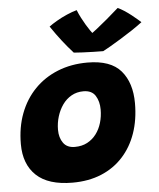

<svg xmlns="http://www.w3.org/2000/svg" viewBox="-55 -819 727 876"><g transform="rotate(-5 309.0 -381.0)"><path d="M242.5 10Q131.5 10 76.8 -41.5Q22 -93 22 -185.5Q22 -262.5 46 -325.8Q70 -389 114.5 -434.8Q159 -480.5 220.5 -505.2Q282 -530 356.5 -530Q463 -530 510 -475Q557 -420 557 -326.5Q557 -251 535.5 -189.2Q514 -127.5 473 -82.8Q432 -38 374 -14Q316 10 242.5 10ZM266.5 -151.5Q299 -151.5 323.5 -164.5Q348 -177.5 364.8 -199.8Q381.5 -222 390 -250.8Q398.5 -279.5 398.5 -311.5Q398.5 -348.5 382 -374.8Q365.5 -401 327 -401Q296.5 -401 272.2 -387.2Q248 -373.5 231.2 -349.8Q214.5 -326 205.5 -296.5Q196.5 -267 196.5 -236Q196.5 -199.5 213.8 -175.5Q231 -151.5 266.5 -151.5ZM516 -766Q529 -760.5 545.5 -749.8Q562 -739 577.5 -726.8Q593 -714.5 604.2 -704.8Q615.5 -695 618.5 -692Q597.5 -676 570.8 -658.2Q544 -640.5 517 -624Q490 -607.5 467.8 -594.5Q445.5 -581.5 433.5 -575.5Q414.5 -575.5 388.8 -576.2Q363 -577 338.8 -578Q314.5 -579 299 -580.5Q274 -608 249.8 -639Q225.5 -670 199.5 -708.5Q213.5 -719 235.8 -732Q258 -745 283.2 -756Q308.5 -767 329 -772.5Q336.5 -753.5 345.8 -735.8Q355 -718 364.5 -702.2Q374 -686.5 381.8 -675.2Q389.5 -664 394.5 -659H386.5Q393 -663.5 413.8 -679.8Q434.5 -696 461.8 -719Q489 -742 516 -766Z"/></g></svg>

Font: Grandstander Thin ExtraBold
Style: Italic
Weight: 800
Italic angle: -15°
Version: Version 1.200